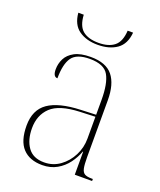

<svg xmlns="http://www.w3.org/2000/svg" viewBox="-135 -801 745 896"><g transform="rotate(20 237.0 -353.0)"><path d="M233 -606Q177 -606 140 -632Q103 -658 98 -716H125Q128 -661 155.5 -638.5Q183 -616 234 -616Q284 -616 312 -638.5Q340 -661 343 -716H370Q365 -658 328 -632Q291 -606 233 -606ZM182 10Q119 10 85 -26.5Q51 -63 51 -139Q51 -217 103.5 -253.5Q156 -290 264 -294L339 -297V-371Q339 -452 316.5 -492Q294 -532 223 -532Q158 -532 134.5 -499Q111 -466 111 -395Q89 -395 89 -432Q89 -460 101.5 -485Q114 -510 143.5 -526Q173 -542 224 -542Q300 -542 333.5 -500.5Q367 -459 367 -379V-97Q367 -60 371 -41.5Q375 -23 386.5 -16.5Q398 -10 422 -10H427V0H341V-114H339Q328 -83 307 -54.5Q286 -26 254.5 -8Q223 10 182 10ZM186 -5Q230 -5 264.5 -30Q299 -55 319 -94.5Q339 -134 339 -178V-287L263 -284Q162 -280 120.5 -240.5Q79 -201 79 -136Q79 -78 105 -41.5Q131 -5 186 -5Z"/></g></svg>

Font: Noto Serif Display SemiCondensed Thin
Style: Regular
Weight: 100
Width: 4
Designer: Monotype Design Team
Foundry: Monotype Imaging Inc.
Version: Version 2.009